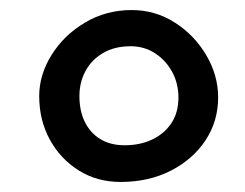

<svg xmlns="http://www.w3.org/2000/svg" viewBox="-20 -800 488 382"><path d="M242 -780Q289 -780 328 -755Q367 -730 390.5 -690Q414 -650 414 -606Q414 -559 389 -521Q364 -483 320 -460.5Q276 -438 220 -438Q173 -438 136.5 -461Q100 -484 79 -522.5Q58 -561 58 -609Q58 -651 82.5 -690.5Q107 -730 149 -755Q191 -780 242 -780ZM240 -708Q208 -708 185 -694.5Q162 -681 150 -658.5Q138 -636 138 -609Q138 -579 149 -557Q160 -535 180 -523Q200 -511 228 -511Q259 -511 283 -522.5Q307 -534 321 -555Q335 -576 335 -606Q335 -634 322.5 -657Q310 -680 288.5 -694Q267 -708 240 -708Z"/></svg>

Font: Playpen Sans
Style: Regular
Weight: 400
Designer: Laura Meseguer, Veronika Burian, José Scaglione, Kostas Bartsokas, Vera Evstafieva, Tom Grace, Yorlmar Campos
Foundry: TypeTogether
Version: Version 2.000